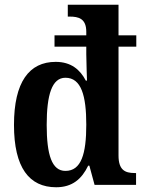

<svg xmlns="http://www.w3.org/2000/svg" viewBox="-20 -780 608 810"><path d="M217 10C285 10 325 -25 352 -81H357L379 0H554V-50H548C507 -50 480 -63 480 -124V-583H555V-631H480V-760H266V-710H274C311 -710 344 -702 344 -646V-631H210V-583H344V-551C344 -519 347 -450 347 -440H342C318 -486 280 -519 215 -519C103 -519 39 -434 39 -253C39 -73 103 10 217 10ZM256 -59C199 -59 177 -126 177 -253C177 -380 199 -452 256 -452C323 -452 344 -376 344 -254C344 -131 323 -59 256 -59Z"/></svg>

Font: Noto Serif Bengali Condensed
Style: Bold
Weight: 700
Width: 3
Designer: Juan Bruce, Universal Thirst, Indian Type Foundry and the Monotype Design Team.
Foundry: Monotype Imaging Inc.
Version: Version 2.003